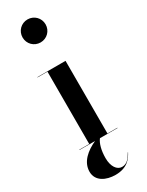

<svg xmlns="http://www.w3.org/2000/svg" viewBox="-251 -797 802 1049"><g transform="rotate(-30 149.5 -272.0)"><path d="M69.5 -687.5C69.5 -647 101.5 -615 142 -615C182.5 -615 214.5 -647 214.5 -687.5C214.5 -728 182.5 -760 142 -760C101.5 -760 69.5 -728 69.5 -687.5ZM31.5 -2V0H129.5C73 25.5 19.5 68 19.5 130.5C19.5 190.5 76.5 216.5 135 216.5C213.5 216.5 240 171.5 255 143.5L254 142.5C236 173 220 196.5 187.5 196.5C156 196.5 132.5 162.5 132.5 110.5C132.5 60.5 143.5 22 160.5 0H271.5V-2H209V-460H31.5V-458H94V-2Z"/></g></svg>

Font: Bodoni* 96pt Medium
Style: Regular
Weight: 500
Version: Version 2.3